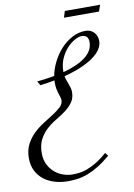

<svg xmlns="http://www.w3.org/2000/svg" viewBox="-116 -872 656 939"><g transform="rotate(-10 212.0 -402.5)"><path d="M80.6 -498Q126.5 -502.4 167 -509.8Q172.9 -543 189.7 -576.9Q206.5 -610.8 231.4 -638.4Q256.3 -666 288.1 -683.3Q319.8 -700.7 355.5 -700.7Q380.9 -700.7 397.2 -683.8Q413.6 -667 413.6 -640.6Q413.6 -618.7 399.9 -598.4Q386.2 -578.1 360.6 -560.3Q335 -542.5 298.6 -527.1Q262.2 -511.7 216.8 -500Q218.8 -488.3 222.7 -477.8Q226.6 -467.3 230.2 -457.5Q233.9 -447.8 236.6 -438.2Q239.3 -428.7 239.3 -418Q239.3 -387.7 224.6 -367.2Q210 -346.7 188 -330.3Q166 -314 140.4 -298.8Q114.7 -283.7 92.8 -263.9Q70.8 -244.1 56.2 -216.6Q41.5 -189 41.5 -147.9Q41.5 -115.7 53.5 -91.8Q65.4 -67.9 84.5 -51.8Q103.5 -35.6 126.7 -27.8Q149.9 -20 171.9 -20Q186.5 -20 203.9 -21.7Q221.2 -23.4 242.7 -31Q264.2 -38.6 290 -53.7Q315.9 -68.8 346.7 -95.7L359.4 -80.1Q326.2 -52.2 297.9 -34.9Q269.5 -17.6 243.9 -7.8Q218.3 2 194.1 5.4Q169.9 8.8 145 8.8Q109.9 8.8 78.9 -0.5Q47.9 -9.8 24.9 -27.8Q2 -45.9 -11.5 -72.8Q-24.9 -99.6 -24.9 -134.8Q-24.9 -174.8 -9.5 -204.1Q5.9 -233.4 28.8 -255.1Q51.8 -276.9 78.4 -293.5Q105 -310.1 127.9 -325Q150.9 -339.8 166.3 -354.5Q181.6 -369.1 181.6 -387.7Q181.6 -394.5 179 -402.6Q176.3 -410.6 172.9 -421.4Q169.4 -432.1 166.7 -445.8Q164.1 -459.5 164.1 -477.5Q164.1 -480 164.1 -482.7Q164.1 -485.4 164.6 -488.3Q147.5 -484.9 129.4 -482.2Q111.3 -479.5 92.8 -477.1ZM214.8 -520.5Q287.1 -539.6 326.7 -570.3Q366.2 -601.1 366.2 -643.1Q366.2 -661.6 357.4 -670.2Q348.6 -678.7 332.5 -678.7Q317.9 -678.7 297.9 -667.7Q277.8 -656.7 259.3 -636.7Q240.7 -616.7 227.8 -587.9Q214.8 -559.1 214.8 -523.4ZM263.7 -782.2 273.4 -814H448.7L437.5 -782.2Z"/></g></svg>

Font: Dynalight
Style: Regular
Weight: 400
Version: Version 1.000